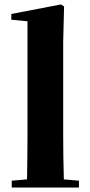

<svg xmlns="http://www.w3.org/2000/svg" viewBox="-20 -846 406 866"><path d="M268 -37C266 -102 265 -173 265 -238V-656L269 -817L255 -826L31 -783V-757L104 -750V-238C104 -174 103 -102 102 -37L33 -31V0H336V-31Z"/></svg>

Font: Noto Serif KR Black
Style: Regular
Weight: 900
Version: Version 1.001;PS 1.001;hotconv 16.6.54;makeotf.lib2.5.65590